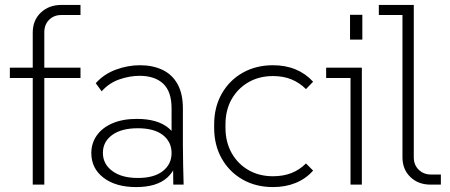

<svg xmlns="http://www.w3.org/2000/svg" viewBox="-20 -750 1830 780"><path d="M113 0V-617Q113 -668 146 -699Q179 -730 230 -730H307V-689H229Q199 -689 179.5 -669.5Q160 -650 160 -619V0ZM20 -433V-475H307V-433Z M684 0 682 -165 677 -177V-310Q677 -378 643 -410Q609 -442 547 -442Q507 -442 465 -427.5Q423 -413 393 -379L369 -412Q402 -449 450.5 -467Q499 -485 548 -485Q601 -485 640.5 -466Q680 -447 701.5 -408Q723 -369 723 -310V-160Q723 -120 724 -80.5Q725 -41 726 0ZM533 10Q450 10 400.5 -28Q351 -66 351 -128Q351 -168 373 -199.5Q395 -231 436.5 -249Q478 -267 536 -267Q620 -267 664.5 -230Q709 -193 709 -133H702Q702 -67 659.5 -28.5Q617 10 533 10ZM540 -27Q606 -27 641.5 -55Q677 -83 677 -128Q677 -174 641.5 -201.5Q606 -229 540 -229Q473 -229 435.5 -201.5Q398 -174 398 -129Q398 -84 436 -55.5Q474 -27 540 -27Z M1089 10Q1020 10 966 -20.5Q912 -51 881 -105.5Q850 -160 850 -231V-244Q850 -315 881 -369.5Q912 -424 966 -454.5Q1020 -485 1089 -485Q1140 -485 1181 -468Q1222 -451 1252 -418L1223 -388Q1197 -414 1164 -427.5Q1131 -441 1089 -441Q1033 -441 989.5 -416Q946 -391 921 -347Q896 -303 896 -244V-231Q896 -173 921 -128.5Q946 -84 989.5 -59Q1033 -34 1089 -34Q1131 -34 1164 -47Q1197 -60 1223 -86L1252 -57Q1223 -24 1181.5 -7Q1140 10 1089 10Z M1404 0V-454L1424 -433H1305V-475H1450V0ZM1402 -589V-690H1452V-589Z M1729 0Q1679 0 1647 -31Q1615 -62 1615 -111V-710L1636 -689H1519V-730H1661V-111Q1661 -80 1681 -60.5Q1701 -41 1731 -41H1771V0Z"/></svg>

Font: SUSE ExtraLight
Style: Regular
Weight: 250
Designer: Rene Bieder
Foundry: SUSE
Version: Version 1.000